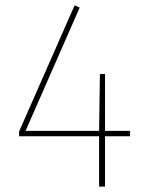

<svg xmlns="http://www.w3.org/2000/svg" viewBox="-20 -693 543 713"><path d="M463 -187H370V0H348V-187H51V-205L257 -673L276 -665L75 -207H348L351 -418H370V-207H463Z"/></svg>

Font: FiraSans
Style: Regular
Weight: 150
Designer: Carrois Corporate & Edenspiekermann AG
Foundry: Carrois Corporate GbR & Edenspiekermann AG
Version: Version 3.106;PS 003.106;hotconv 1.0.70;makeotf.lib2.5.58329